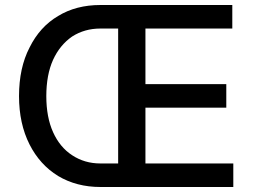

<svg xmlns="http://www.w3.org/2000/svg" viewBox="-20 -747 1015 767"><path d="M212 -44Q139 -89 98 -170Q56 -253 56 -363Q56 -476 98 -557Q139 -640 212 -683Q284 -727 381 -727H908V-633H561V-411H884V-317H561V-94H912V0H381Q286 0 212 -44ZM268 -601Q219 -567 192 -508Q165 -448 165 -363Q165 -279 192 -219Q219 -159 268 -127Q318 -94 381 -94H452V-633H381Q318 -633 268 -601Z"/></svg>

Font: Sinter Medium
Style: Regular
Weight: 500
Foundry: Adobe & rsms
Version: Version 1.000